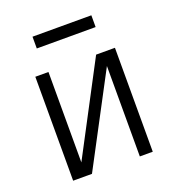

<svg xmlns="http://www.w3.org/2000/svg" viewBox="-131 -818 837 920"><g transform="rotate(-20 288.0 -357.5)"><path d="M85 0H181L425 -461V0H491V-530H395L152 -69V-530H85ZM138 -655H438V-715H138Z"/></g></svg>

Font: Iosevka Sparkle Light
Style: Regular
Weight: 300
Designer: Belleve Invis
Foundry: Belleve Invis
Version: Version 4.5.0; ttfautohint (v1.8.3)